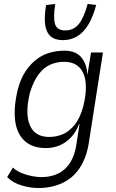

<svg xmlns="http://www.w3.org/2000/svg" viewBox="-20 -758 585 966"><path d="M172 188Q133 188 89 175Q45 162 16 133L45 85Q64 103 89.5 113Q115 123 140.5 128Q166 133 187 133Q261 133 306 92.5Q351 52 364 -29L380 -133L378 -134Q362 -92 335.5 -65Q309 -38 277.5 -25.5Q246 -13 211 -13Q143 -13 103.5 -49.5Q64 -86 56 -152.5Q48 -219 70 -310Q85 -365 110 -401.5Q135 -438 166 -461Q197 -484 232.5 -493.5Q268 -503 304 -503Q361 -503 389 -469.5Q417 -436 419 -384L420 -383L438 -494H498L426 -34Q414 38 380 88.5Q346 139 292.5 163.5Q239 188 172 188ZM227 -69Q263 -69 295.5 -82.5Q328 -96 355.5 -130Q383 -164 399 -223Q425 -330 399.5 -388.5Q374 -447 302 -447Q266 -447 233.5 -433Q201 -419 175 -385Q149 -351 131 -293Q105 -188 130 -128.5Q155 -69 227 -69ZM297 -556Q256 -556 234 -576Q212 -596 207 -635.5Q202 -675 212 -733L258 -738Q247 -668 257 -636.5Q267 -605 309 -605Q350 -605 376 -636.5Q402 -668 421 -738L464 -733Q449 -676 425.5 -636Q402 -596 369.5 -576Q337 -556 297 -556Z"/></svg>

Font: Nunito Sans 7pt Condensed Light
Style: Italic
Weight: 300
Width: 3
Italic angle: -9°
Designer: Vernon Adams
Foundry: Vernon Adams
Version: Version 3.101;gftools[0.9.27]